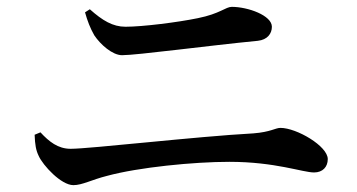

<svg xmlns="http://www.w3.org/2000/svg" viewBox="-20 -639 1040 560"><path d="M732 -520C760 -523 773 -541 773 -561C773 -594 703 -619 656 -619C638 -619 622 -599 557 -586C499 -574 396 -561 346 -561C309 -561 279 -579 242 -612L228 -603C235 -578 243 -557 255 -536C273 -509 308 -478 336 -478C379 -478 588 -506 732 -520ZM81 -246C82 -217 85 -200 93 -184C105 -157 158 -99 194 -99C220 -99 248 -115 292 -126C384 -151 545 -167 649 -167C783 -167 863 -136 896 -136C921 -136 936 -152 936 -175C936 -213 845 -266 798 -266C783 -266 770 -254 719 -250C554 -241 242 -205 186 -205C149 -205 123 -226 98 -253Z"/></svg>

Font: Noto Serif SC SemiBold
Style: Regular
Weight: 600
Designer: Ryoko NISHIZUKA 西塚涼子 (kana & ideographs); Frank Grießhammer (Latin, Greek & Cyrillic); Wenlong ZHANG 张文龙 (bopomofo); San
Foundry: Adobe
Version: Version 2.001;hotconv 1.1.0;makeotfexe 2.6.0